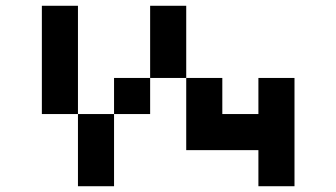

<svg xmlns="http://www.w3.org/2000/svg" viewBox="-20 -645 1165 665"><path d="M125 -250V-625H250V-250ZM500 -375V-625H625V-375ZM875 0V-125H625V-375H750V-250H875V-375H1000V0ZM375 -250V-375H500V-250ZM250 0V-250H375V0Z"/></svg>

Font: Silkscreen
Style: Regular
Weight: 400
Designer: Jason Kottke
Foundry: Jason Kottke
Version: Version 1.001; ttfautohint (v1.8.4.7-5d5b)